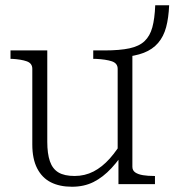

<svg xmlns="http://www.w3.org/2000/svg" viewBox="-20 -701 664 731"><path d="M160 -509V-161Q160 -116 170 -87Q180 -58 202.5 -44.5Q225 -31 264 -31Q303 -31 336 -48Q369 -65 398 -97.5Q427 -130 453 -176L469 -148Q437 -96 404.5 -61Q372 -26 336 -8Q300 10 254 10Q207 10 173.5 -7Q140 -24 121.5 -60Q103 -96 103 -151V-439Q103 -460 82 -467.5Q61 -475 25 -477H20V-509ZM377 -509Q436 -509 473 -517Q510 -525 530.5 -544.5Q551 -564 560 -597Q569 -630 571 -681H624Q622 -633 612.5 -597.5Q603 -562 582 -537.5Q561 -513 527.5 -500Q494 -487 443 -483L484 -505V-66Q484 -52 495 -44.5Q506 -37 524.5 -34Q543 -31 567 -31H570V0H431V-111L428 -110V-439Q428 -460 406 -467.5Q384 -475 343 -477H335V-509Z"/></svg>

Font: Roboto Serif 36pt ExtraLight
Style: Regular
Weight: 250
Designer: Greg Gazdowicz
Foundry: Commercial Type
Version: Version 1.008